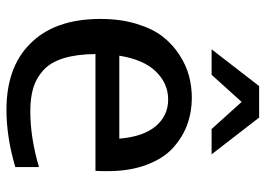

<svg xmlns="http://www.w3.org/2000/svg" viewBox="-130 -652 795 574"><g transform="rotate(90 267.0 -365.5)"><path d="M441.9 -601.1H366.2L285.2 -690.9L204.1 -601.1H127.9L237.8 -743.2H332ZM147 -325.2H395Q389.2 -396.5 357.9 -433.8Q326.7 -471.2 277.8 -471.2Q230 -471.2 194.3 -434.6Q158.7 -397.9 147 -325.2ZM142.1 -253.9Q142.6 -197.8 154.5 -158.9Q166.5 -120.1 189.9 -98.6Q213.4 -77.1 242.9 -68.1Q272.5 -59.1 313 -59.1Q392.1 -59.1 480 -85V-14.2Q390.1 12.2 309.1 12.2Q183.6 12.2 113.8 -56.2Q37.1 -129.4 37.1 -269Q37.1 -328.6 51.8 -376.7Q66.4 -424.8 89.8 -454.8Q113.3 -484.9 144.8 -505.1Q176.3 -525.4 208 -533.7Q239.7 -542 272.9 -542Q315.4 -542 353.3 -528.1Q391.1 -514.2 422.9 -485.4Q454.6 -456.5 473.4 -406.2Q492.2 -356 492.2 -289.6Q492.2 -266.1 491.2 -253.9Z"/></g></svg>

Font: Aurulent Sans
Style: Regular
Weight: 400
Version: Version 2007.05.04